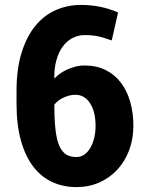

<svg xmlns="http://www.w3.org/2000/svg" viewBox="-20 -741 588 771"><path d="M305.2 -721.2Q343.8 -721.2 381.1 -713.9Q418.5 -706.5 454.1 -690.9L428.7 -578.6Q413.1 -584 400.1 -588.1Q387.2 -592.3 374.5 -595Q361.8 -597.7 348.6 -598.9Q335.4 -600.1 320.3 -600.1Q293.5 -600.1 270.8 -588.1Q248 -576.2 231.7 -553.7Q215.3 -531.2 206.3 -498.8Q197.3 -466.3 198.2 -425.3Q206.1 -434.1 218.3 -443.4Q230.5 -452.6 246.3 -460.2Q262.2 -467.8 280.8 -472.9Q299.3 -478 319.8 -478Q367.7 -478 404.3 -459.7Q440.9 -441.4 465.6 -408.9Q490.2 -376.5 502.9 -332Q515.6 -287.6 515.6 -235.4Q515.6 -183.1 498.8 -138.2Q481.9 -93.3 451.7 -60.3Q421.4 -27.3 379.4 -8.5Q337.4 10.3 287.1 10.3Q233.4 10.3 189.2 -10.3Q145 -30.8 113.3 -72.3Q81.5 -113.8 64 -176.8Q46.4 -239.7 46.4 -324.2V-376.5Q46.4 -464.4 66.7 -529.3Q86.9 -594.2 121.8 -637Q156.7 -679.7 203.9 -700.4Q251 -721.2 305.2 -721.2ZM283.2 -360.4Q269 -360.4 256.6 -356.9Q244.1 -353.5 233.2 -348.1Q222.2 -342.8 213.4 -335.7Q204.6 -328.6 198.2 -320.8Q198.2 -260.3 202.9 -220Q207.5 -179.7 218.3 -155.3Q229 -130.9 245.8 -120.6Q262.7 -110.4 287.1 -110.4Q304.7 -110.4 318.8 -120.4Q333 -130.4 343 -147.7Q353 -165 358.4 -187.7Q363.8 -210.4 363.8 -235.4Q363.8 -263.2 358.2 -286.4Q352.5 -309.6 342 -325.9Q331.5 -342.3 316.7 -351.3Q301.8 -360.4 283.2 -360.4Z"/></svg>

Font: Ufes Sans ExtraBold
Style: Regular
Weight: 800
Designer: Ricardo Esteves & Filipe Motta
Foundry: ProDesignUfes - Ricardo Esteves, Filipe Motta (This is a derivative work, based on Roboto family, by Christian Robertson
Version: Version 2.0